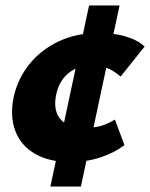

<svg xmlns="http://www.w3.org/2000/svg" viewBox="-20 -585 551 705"><path d="M239 10Q161 10 109 -20Q57 -50 36.5 -103.5Q16 -157 30 -228Q45 -296 88 -349.5Q131 -403 196.5 -433.5Q262 -464 343 -464Q398 -464 442 -451Q486 -438 511 -414L423 -304Q395 -327 371.5 -336Q348 -345 318 -345Q281 -345 254.5 -331.5Q228 -318 211 -295Q194 -272 187 -241Q174 -183 200 -149.5Q226 -116 295 -116Q332 -116 356.5 -124.5Q381 -133 402 -146L437 -52Q400 -24 348.5 -7Q297 10 239 10ZM165 100 307 -565H419L277 100Z"/></svg>

Font: Ysabeau Black
Style: Italic
Weight: 900
Italic angle: -12°
Version: Version 2.000;gftools[0.9.27.dev2+g8671c4b]